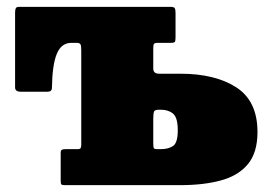

<svg xmlns="http://www.w3.org/2000/svg" viewBox="-20 -540 771 560"><path d="M168.5 0Q160.5 0 158.8 -2.5Q157 -5 157 -13V-94Q157 -101.5 160.5 -103.2Q164 -105 171 -105H206Q213.5 -105 215.2 -108Q217 -111 217 -118.5V-393Q217 -406 214.8 -410.5Q212.5 -415 204 -415H188Q159 -415 145.8 -383.2Q132.5 -351.5 131.5 -284.5Q131.5 -272.5 119 -272.5H40.5Q24 -272.5 24 -285V-503Q24 -511.5 26 -515.8Q28 -520 36 -520H476.5Q486.5 -520 489.2 -516.8Q492 -513.5 492 -502.5V-432Q492 -421.5 490.2 -418.2Q488.5 -415 478 -415H439.5Q431 -415 429 -411.8Q427 -408.5 427 -400V-340Q427 -325 444 -325H506Q608 -325 669.5 -285Q731 -245 731 -155Q731 -95 703 -61.2Q675 -27.5 624.5 -13.8Q574 0 506 0ZM449.5 -105Q471 -105 484.8 -114.2Q498.5 -123.5 498.5 -160Q498.5 -197 484.8 -208.5Q471 -220 449.5 -220H444Q432 -220 429.5 -215Q427 -210 427 -192V-123Q427 -111 428.5 -108Q430 -105 439.5 -105Z"/></svg>

Font: Besley* Narrow Fatface
Style: Regular
Weight: 900
Width: 4
Designer: Owen Earl
Foundry: indestructible type*
Version: Version 3.000; ttfautohint (v1.8.3)